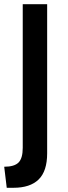

<svg xmlns="http://www.w3.org/2000/svg" viewBox="-30 -720 322 912"><path d="M-10 72Q38 72 58 52Q78 32 78 -18V-700H194V8Q194 93 153.5 132.5Q113 172 34 172H2Z"/></svg>

Font: Cabin SemiBold
Style: Regular
Weight: 600
Designer: Pablo Impallari
Foundry: Pablo Impallari. http://www.impallari.com Igino Marini. http://www.ikern.com
Version: Version 2.001